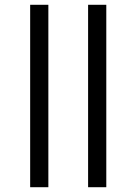

<svg xmlns="http://www.w3.org/2000/svg" viewBox="-20 -782 570 802"><path d="M106 0H182V-762H106ZM348 0H424V-762H348Z"/></svg>

Font: Noto Sans Mono Condensed
Style: Regular
Weight: 400
Width: 3
Designer: Monotype Design Team
Foundry: Monotype Imaging Inc.
Version: Version 2.014